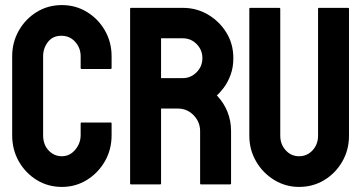

<svg xmlns="http://www.w3.org/2000/svg" viewBox="-20 -727 1435 757"><path d="M224 10Q169 10 124.5 -17.5Q80 -45 54 -91Q28 -137 28 -194V-505Q28 -560 54 -606Q80 -652 124.5 -679.5Q169 -707 224 -707Q278 -707 322.5 -680Q367 -653 393.5 -607Q420 -561 420 -505V-459Q420 -455 416 -455H302Q298 -455 298 -459V-505Q298 -538 276.5 -562Q255 -586 222 -586Q188 -586 169 -561.5Q150 -537 150 -505V-194Q150 -157 171.5 -134Q193 -111 224 -111Q255 -111 276.5 -136.5Q298 -162 298 -194V-240Q298 -244 302 -244H416Q420 -244 420 -240V-194Q420 -137 393.5 -91Q367 -45 322.5 -17.5Q278 10 224 10Z M497 0Q493 0 493 -4V-692Q493 -696 497 -696H701Q755 -696 800 -669.5Q845 -643 872.5 -598.5Q900 -554 900 -498Q900 -461 889 -431.5Q878 -402 862.5 -381.5Q847 -361 835 -351Q891 -291 891 -210V-4Q891 0 887 0H773Q769 0 769 -4V-210Q769 -246 743.5 -272.5Q718 -299 681 -299H615V-4Q615 0 611 0ZM615 -419H701Q732 -419 755 -442Q778 -465 778 -498Q778 -530 755.5 -553Q733 -576 701 -576H615Z M1159 10Q1106 10 1061 -17.5Q1016 -45 989.5 -91Q963 -137 963 -192V-692Q963 -696 967 -696H1081Q1085 -696 1085 -692V-192Q1085 -158 1106.5 -134.5Q1128 -111 1159 -111Q1191 -111 1212.5 -134.5Q1234 -158 1234 -192V-692Q1234 -696 1238 -696H1352Q1356 -696 1356 -692V-192Q1356 -136 1329.5 -90Q1303 -44 1258.5 -17Q1214 10 1159 10Z"/></svg>

Font: AL Dynamic
Style: Regular
Weight: 400
Version: Version 1.000; ttfautohint (v1.8.2) -l 8 -r 50 -G 200 -x 14 